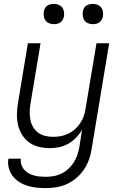

<svg xmlns="http://www.w3.org/2000/svg" viewBox="-20 -752 640 985"><path d="M215 213Q191 213 167 210.5Q143 208 120.5 201Q98 194 78.5 181.5Q59 169 45 151Q31 133 25 109.5Q19 86 23 62H87Q85 78 89.5 92.5Q94 107 103.5 118Q113 129 126 136.5Q139 144 153.5 148Q168 152 184 153.5Q200 155 215 155Q235 155 255.5 151.5Q276 148 295.5 138.5Q315 129 331 114Q347 99 358.5 81Q370 63 376.5 43.5Q383 24 387 3L401 -87Q389 -65 370.5 -46Q352 -27 330 -14.5Q308 -2 283.5 3Q259 8 235 8Q206 8 178 1Q150 -6 128.5 -22Q107 -38 92.5 -62Q78 -86 72 -113Q66 -140 67 -169.5Q68 -199 73 -228L123 -530H188L136 -218Q133 -198 132.5 -177Q132 -156 136 -136.5Q140 -117 150 -100Q160 -83 175.5 -71.5Q191 -60 211 -55Q231 -50 252 -50Q252 -50 252.5 -50Q253 -50 253 -50Q272 -50 291.5 -53.5Q311 -57 330 -66Q349 -75 364.5 -89Q380 -103 391.5 -120Q403 -137 409.5 -156Q416 -175 419 -195L475 -530H540L450 13Q446 40 436.5 66.5Q427 93 411 117Q395 141 372.5 160.5Q350 180 323.5 192Q297 204 269.5 208.5Q242 213 215 213ZM456 -628Q444 -628 432.5 -632.5Q421 -637 414 -646Q407 -655 405 -667.5Q403 -680 405 -693Q406 -701 410.5 -709.5Q415 -718 422.5 -723Q430 -728 439 -730Q448 -732 456 -732Q469 -732 480.5 -727.5Q492 -723 499 -714Q506 -705 508 -692.5Q510 -680 508 -667Q506 -659 501.5 -650.5Q497 -642 489.5 -637Q482 -632 473.5 -630Q465 -628 456 -628ZM256 -628Q244 -628 232.5 -632.5Q221 -637 214 -646Q207 -655 205 -667.5Q203 -680 205 -693Q206 -701 210.5 -709.5Q215 -718 222.5 -723Q230 -728 239 -730Q248 -732 256 -732Q269 -732 280.5 -727.5Q292 -723 299 -714Q306 -705 308 -692.5Q310 -680 308 -667Q306 -659 301.5 -650.5Q297 -642 289.5 -637Q282 -632 273.5 -630Q265 -628 256 -628Z"/></svg>

Font: Iosevka Curly Light Extended
Style: Italic
Weight: 300
Width: 7
Italic angle: -9°
Monospace: yes
Designer: Belleve Invis
Foundry: Belleve Invis
Version: Version 11.1.0; ttfautohint (v1.8.3)